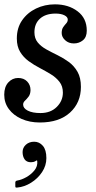

<svg xmlns="http://www.w3.org/2000/svg" viewBox="-28 -552 444 884"><path d="M261.5 -125.5Q261.5 -155 246 -175Q230.5 -195 206.5 -209.8Q182.5 -224.5 155.2 -238.8Q128 -253 104 -270.5Q80 -288 64.8 -313Q49.5 -338 49.5 -375Q49.5 -423.5 73.8 -458.5Q98 -493.5 138 -512.8Q178 -532 225 -532Q287 -532 329.2 -500Q371.5 -468 371.5 -411Q371.5 -381 353.8 -366.5Q336 -352 312 -352Q288 -352 272 -366.8Q256 -381.5 256 -400Q256 -417 263 -427Q270 -437 277 -444.5Q284 -452 284 -462Q284 -474 268.2 -481.8Q252.5 -489.5 228 -489.5Q182.5 -489.5 156.5 -466.5Q130.5 -443.5 130.5 -403.5Q130.5 -375 145.8 -356.5Q161 -338 185.5 -324.5Q210 -311 237.2 -297.8Q264.5 -284.5 289 -266.5Q313.5 -248.5 329 -221.2Q344.5 -194 344.5 -152Q344.5 -79.5 294.5 -33.8Q244.5 12 155.5 12Q108.5 12 71.2 -4.5Q34 -21 12.8 -49.8Q-8.5 -78.5 -8.5 -116Q-8.5 -152 10.2 -172.5Q29 -193 55.5 -193Q81.5 -193 97 -177Q112.5 -161 112.5 -137Q112 -118 103.5 -107Q95 -96 86.8 -88.2Q78.5 -80.5 78.5 -70.5Q78.5 -53.5 100 -42.5Q121.5 -31.5 158.5 -31.5Q205 -31.5 233.2 -59.5Q261.5 -87.5 261.5 -125.5ZM76 148Q76 128 91.2 114.2Q106.5 100.5 129.5 100.5Q153 100.5 169.2 119.2Q185.5 138 185.5 176Q185.5 210.5 165.8 240.2Q146 270 115.2 289.2Q84.5 308.5 51.5 311.5Q47 312 44.8 311.2Q42.5 310.5 42.5 305.5V288Q42.5 280.5 52.5 279Q71 276 93 263.8Q115 251.5 130.5 232.5Q146 213.5 143.5 190.5Q143 185.5 140.8 186.5Q138.5 187.5 135 190Q126.5 195 114.5 195Q94.5 195 85.2 181.5Q76 168 76 148Z"/></svg>

Font: Besley* Narrow
Style: Italic
Weight: 400
Width: 4
Italic angle: -13°
Designer: Owen Earl
Foundry: indestructible type*
Version: Version 3.000; ttfautohint (v1.8.3)